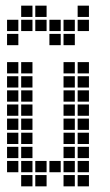

<svg xmlns="http://www.w3.org/2000/svg" viewBox="-20 -665 390 680"><path d="M5 -445V-405H45V-445ZM5 -395V-355H45V-395ZM5 -345V-305H45V-345ZM5 -295V-255H45V-295ZM5 -245V-205H45V-245ZM5 -195V-155H45V-195ZM5 -145V-105H45V-145ZM5 -95V-55H45V-95ZM55 -445V-405H95V-445ZM55 -395V-355H95V-395ZM55 -345V-305H95V-345ZM55 -295V-255H95V-295ZM55 -245V-205H95V-245ZM55 -195V-155H95V-195ZM55 -145V-105H95V-145ZM55 -95V-55H95V-95ZM55 -45V-5H95V-45ZM205 -445V-405H245V-445ZM205 -395V-355H245V-395ZM205 -345V-305H245V-345ZM205 -295V-255H245V-295ZM205 -245V-205H245V-245ZM205 -195V-155H245V-195ZM205 -145V-105H245V-145ZM205 -95V-55H245V-95ZM205 -45V-5H245V-45ZM255 -45V-5H295V-45ZM255 -95V-55H295V-95ZM255 -145V-105H295V-145ZM255 -195V-155H295V-195ZM255 -245V-205H295V-245ZM255 -295V-255H295V-295ZM255 -345V-305H295V-345ZM255 -395V-355H295V-395ZM255 -445V-405H295V-445ZM105 -95V-55H145V-95ZM155 -95V-55H195V-95ZM105 -45V-5H145V-45ZM5 -545V-505H45V-545ZM5 -595V-555H45V-595ZM55 -645V-605H95V-645ZM55 -595V-555H95V-595ZM105 -595V-555H145V-595ZM105 -645V-605H145V-645ZM155 -595V-555H195V-595ZM155 -545V-505H195V-545ZM205 -545V-505H245V-545ZM205 -595V-555H245V-595ZM255 -645V-605H295V-645ZM255 -595V-555H295V-595Z"/></svg>

Font: Nose Transport 13 Square
Style: Regular
Weight: 400
Designer: Nico Rohrbach
Foundry: Nose
Version: Version 1.400;Glyphs 3.2.3 (3260)